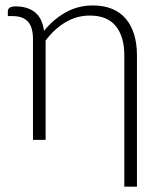

<svg xmlns="http://www.w3.org/2000/svg" viewBox="-20 -526 612 722"><path d="M9.5 -485Q9.5 -491.5 16.2 -496.8Q23 -502 39 -502Q83 -502 111 -480.2Q139 -458.5 145.5 -410Q180.5 -453.5 227 -479.5Q273.5 -505.5 329.5 -505.5Q370.5 -505.5 401.8 -492.5Q433 -479.5 453.5 -455Q474 -430.5 484.5 -396Q495 -361.5 495 -318V176H447.5V-318Q447.5 -388 415.5 -427.8Q383.5 -467.5 317.5 -467.5Q268.5 -467.5 226.5 -442.5Q184.5 -417.5 151.5 -373.5V0H104V-378.5Q104 -424 85 -444.8Q66 -465.5 27 -465.5H9.5Z"/></svg>

Font: Lato 2
Style: Regular
Weight: 300
Designer: Lukasz Dziedzic with Adam Twardoch and Botio Nikoltchev
Foundry: tyPoland Lukasz Dziedzic
Version: Version 2.015; 2015-08-06; http://www.latofonts.com/